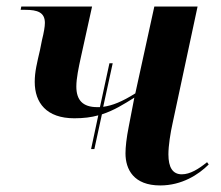

<svg xmlns="http://www.w3.org/2000/svg" viewBox="-20 -556 674 586"><path d="M258 -101H268L291 -207C328 -219 358 -238 390 -258L373 -170C366 -135 363 -107 363 -88C363 -39 388 10 469 10C535 10 586 -23 617 -54L612 -61C586 -40 560 -24 535 -24C507 -24 494 -45 494 -85C494 -111 500 -150 507 -181L583 -536H451L393 -271C353 -246 324 -234 295 -230L324 -363H314L285 -229C282 -229 280 -229 277 -229C232 -229 213 -251 213 -292C213 -317 220 -350 227 -382L261 -536H45L43 -526H57C95 -526 117 -518 117 -486C117 -475 114 -457 108 -433L102 -403C93 -364 86 -337 86 -306C86 -242 122 -195 207 -195C235 -195 259 -198 280 -204Z"/></svg>

Font: Noto Serif Display SemiBold
Style: Italic
Weight: 600
Italic angle: -12°
Designer: Monotype Design Team
Foundry: Monotype Imaging Inc.
Version: Version 2.009